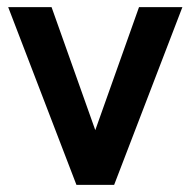

<svg xmlns="http://www.w3.org/2000/svg" viewBox="-20 -520 536 540"><path d="M493 -500 301 0H195L3 -500H125L248 -154L371 -500Z"/></svg>

Font: Cabin
Style: Bold
Weight: 700
Designer: Pablo Impallari
Foundry: Pablo Impallari. www.impallari.com Igino Marini. www.ikern.com
Version: Version 1.005